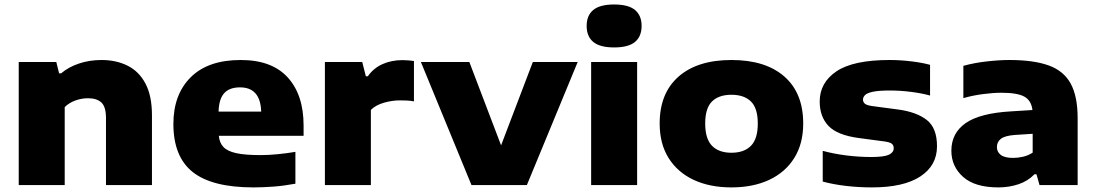

<svg xmlns="http://www.w3.org/2000/svg" viewBox="-20 -825 4884 856"><path d="M63.5 0V-548.5H231L243.5 -498H252.5Q286 -526.5 332.8 -542Q379.5 -557.5 432.5 -557.5Q498 -557.5 548.8 -532.2Q599.5 -507 628.5 -452.5Q657.5 -398 657.5 -310.5V0H452.5V-299Q452.5 -349 432 -368Q411.5 -387 372.5 -387Q343.5 -387 315.5 -376.8Q287.5 -366.5 268.5 -347.5V0Z M1110 10.5Q925.5 10.5 839.2 -58Q753 -126.5 753 -272.5Q753 -403.5 830.2 -480.5Q907.5 -557.5 1053 -557.5Q1192 -557.5 1262.8 -479.8Q1333.5 -402 1333.5 -265.5V-219.5H955.5Q958.5 -188.5 976 -169.8Q993.5 -151 1033 -142.2Q1072.5 -133.5 1142 -133.5Q1177 -133.5 1218 -137.5Q1259 -141.5 1297 -148V-6Q1245.5 3.5 1198.8 7Q1152 10.5 1110 10.5ZM1050 -435.5Q1003 -435.5 979.5 -409.5Q956 -383.5 954.5 -327.5H1144.5Q1141 -435.5 1050 -435.5Z M1428.5 0V-548.5H1595L1611 -485H1620Q1645 -521 1685 -539Q1725 -557 1774.5 -557Q1788.5 -557 1801.8 -555.8Q1815 -554.5 1825.5 -553V-373Q1811 -376 1794 -376.8Q1777 -377.5 1762.5 -377.5Q1728 -377.5 1691.5 -367Q1655 -356.5 1633.5 -335V0Z M2082 0 1856.5 -548.5H2072.5L2214 -177L2355.5 -548.5H2555.5L2329 0Z M2615.5 0V-548.5H2820.5V0ZM2718 -613.5Q2654.5 -613.5 2625 -638Q2595.5 -662.5 2595.5 -709.5Q2595.5 -756 2625 -780.5Q2654.5 -805 2718 -805Q2781.5 -805 2811 -780.5Q2840.5 -756 2840.5 -709.5Q2840.5 -662.5 2811 -638Q2781.5 -613.5 2718 -613.5Z M3241 10.5Q3144.5 10.5 3072.8 -23Q3001 -56.5 2961 -120.2Q2921 -184 2921 -274.5Q2921 -409.5 3005.2 -483.5Q3089.5 -557.5 3241 -557.5Q3393 -557.5 3477 -483.8Q3561 -410 3561 -274.5Q3561 -184.5 3521.2 -120.8Q3481.5 -57 3409.5 -23.2Q3337.5 10.5 3241 10.5ZM3241 -144Q3297.5 -144 3328 -175Q3358.5 -206 3358.5 -274Q3358.5 -342.5 3328 -372.5Q3297.5 -402.5 3241 -402.5Q3184.5 -402.5 3154.2 -372.5Q3124 -342.5 3124 -274.5Q3124 -206.5 3154.2 -175.2Q3184.5 -144 3241 -144Z M3867.5 10.5Q3808.5 10.5 3751.2 3.8Q3694 -3 3648 -15.5V-152.5Q3695.5 -139.5 3752 -132.2Q3808.5 -125 3864.5 -125Q3921.5 -125 3943 -135.2Q3964.5 -145.5 3964.5 -164Q3964.5 -177 3956.2 -184Q3948 -191 3922.5 -194.5L3809.5 -209.5Q3712.5 -222.5 3673.5 -263.8Q3634.5 -305 3634.5 -372.5Q3634.5 -456.5 3709.2 -507Q3784 -557.5 3946.5 -557.5Q3994 -557.5 4043 -551.5Q4092 -545.5 4126.5 -536V-399Q4091.5 -409 4043 -415.2Q3994.5 -421.5 3948 -421.5Q3897 -421.5 3871 -415.8Q3845 -410 3836.2 -400.8Q3827.5 -391.5 3827.5 -381Q3827.5 -370 3835.8 -362.8Q3844 -355.5 3869.5 -352L3982.5 -337Q4066 -326 4111.8 -290.2Q4157.5 -254.5 4157.5 -173Q4157.5 -87 4083 -38.2Q4008.5 10.5 3867.5 10.5Z M4431 10.5Q4326.5 10.5 4274 -36.2Q4221.5 -83 4221.5 -153Q4221.5 -231.5 4285 -276Q4348.5 -320.5 4487.5 -328.5L4583 -334.5Q4578 -377 4546.8 -394.2Q4515.5 -411.5 4444.5 -411.5Q4409 -411.5 4362.5 -405.5Q4316 -399.5 4275 -387.5V-531.5Q4324 -545 4379.5 -551.2Q4435 -557.5 4480.5 -557.5Q4587.5 -557.5 4654.8 -533.5Q4722 -509.5 4753.2 -452.8Q4784.5 -396 4784.5 -298V0H4614.5L4601 -48H4592Q4562.5 -17.5 4520.5 -3.5Q4478.5 10.5 4431 10.5ZM4424.5 -169.5Q4424.5 -147.5 4442 -134.2Q4459.5 -121 4496.5 -121Q4518 -121 4541 -126.2Q4564 -131.5 4584 -144.5V-228.5L4507 -223.5Q4461 -220.5 4442.8 -206.5Q4424.5 -192.5 4424.5 -169.5Z"/></svg>

Font: Encode Sans Expanded Expanded ExtraBold
Style: Regular
Weight: 800
Width: 7
Designer: Multiple Designers
Foundry: Impallari Type
Version: Version 3.000; ttfautohint (v1.8.3) -l 8 -r 50 -G 200 -x 14 